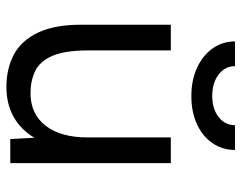

<svg xmlns="http://www.w3.org/2000/svg" viewBox="-97 -643 752 598"><g transform="rotate(90 279.0 -344.0)"><path d="M251 12Q193 12 149.5 -11.5Q106 -35 81.5 -86.5Q57 -138 57 -220V-500H137V-244Q137 -170 154 -131Q171 -92 201.5 -77.5Q232 -63 270 -63Q335 -63 371.5 -110Q408 -157 408 -241V-500H488V0H413L409 -75Q384 -33 344 -10.5Q304 12 251 12ZM279 -564Q230 -564 191.5 -581.5Q153 -599 131 -630Q109 -661 109 -700H186Q186 -669 212 -649Q238 -629 279 -629Q319 -629 344.5 -649Q370 -669 370 -700H447Q447 -661 426 -630Q405 -599 367 -581.5Q329 -564 279 -564Z"/></g></svg>

Font: Figtree
Style: Regular
Weight: 400
Designer: Erik Kennedy
Foundry: Erik Kennedy
Version: Version 2.002